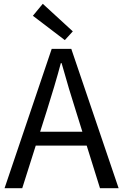

<svg xmlns="http://www.w3.org/2000/svg" viewBox="-20 -990 648 1010"><path d="M252 -733H355L604 0H506L378 -410Q345 -512 304 -658H300Q287 -608 265 -534L227 -410L97 0H4ZM133 -297H471V-224H133ZM153 -907 205 -970 363 -825 321 -779Z"/></svg>

Font: Merged Yaku Han JP
Style: Regular
Weight: 400
Designer: Ryoko NISHIZUKA 西塚涼子 (kana, bopomofo & ideographs); Paul D. Hunt (Latin, Greek & Cyrillic); Sandoll Communications 산돌커뮤니
Foundry: Adobe
Version: Version 2.004